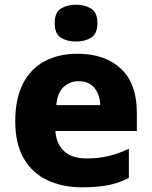

<svg xmlns="http://www.w3.org/2000/svg" viewBox="-20 -788 647 818"><path d="M310 -559Q427 -559 495 -495.5Q563 -432 563 -309V-230H216Q219 -177 252 -145Q285 -113 348 -113Q399 -113 441.5 -123Q484 -133 529 -154V-30Q489 -9 443 0.5Q397 10 329 10Q247 10 182.5 -20Q118 -50 81.5 -112.5Q45 -175 45 -271Q45 -368 78 -432Q111 -496 171 -527.5Q231 -559 310 -559ZM315 -442Q276 -442 250 -416.5Q224 -391 220 -340H407Q406 -383 383 -412.5Q360 -442 315 -442ZM304 -768Q341 -768 368 -751.5Q395 -735 395 -689Q395 -644 368 -627.5Q341 -611 304 -611Q266 -611 239.5 -627.5Q213 -644 213 -689Q213 -735 239.5 -751.5Q266 -768 304 -768Z"/></svg>

Font: Noto Sans Canadian Aboriginal ExtraBold
Style: Regular
Weight: 800
Designer: Monotype Design Team, Typotheque's Kevin King
Foundry: Monotype Imaging Inc.
Version: Version 2.004; ttfautohint (v1.8.4.7-5d5b)